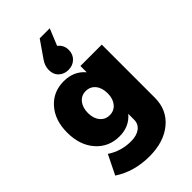

<svg xmlns="http://www.w3.org/2000/svg" viewBox="-310 -966 1271 1271"><g transform="rotate(-45 325.5 -330.5)"><path d="M319 -581Q280 -581 253 -605.5Q226 -630 226 -673Q226 -712 251 -747L332 -864H426L378 -747Q414 -720 414 -674Q414 -633 387 -607Q360 -581 319 -581ZM593 -544V-47Q593 67 510.5 135Q428 203 294 203Q150 203 43 132L110 -4Q185 46 277 46Q331 46 362 22.5Q393 -1 393 -41V-96Q339 -31 247 -31Q147 -31 83 -103.5Q19 -176 19 -294Q19 -409 81.5 -480Q144 -551 243 -551Q338 -551 393 -485V-544ZM300 -176Q342 -176 367.5 -207Q393 -238 393 -288Q393 -340 367.5 -371Q342 -402 300 -402Q259 -402 233.5 -370.5Q208 -339 208 -288Q208 -238 233.5 -207Q259 -176 300 -176Z"/></g></svg>

Font: Montserrat Extra Bold
Style: Regular
Weight: 800
Designer: Julieta Ulanovsky
Foundry: Julieta Ulanovsky
Version: Version 3.001;PS 003.001;hotconv 1.0.70;makeotf.lib2.5.58329